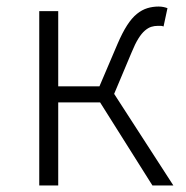

<svg xmlns="http://www.w3.org/2000/svg" viewBox="-20 -567 568 587"><path d="M510 0H446L286 -254H158V0H100V-533H158V-303H284L339 -432Q354 -467 368.5 -489.5Q383 -512 398.5 -524.5Q414 -537 430.5 -542Q447 -547 465 -547Q473 -547 480 -545.5Q487 -544 492 -542L480 -486Q475 -488 472 -488Q469 -488 463 -488Q452 -488 442.5 -485Q433 -482 423 -473.5Q413 -465 403 -449Q393 -433 382 -406L329 -280Z"/></svg>

Font: SpoqaHanSansJP-Light
Style: Regular
Weight: 300
Designer: [Source Han Sans]
Ryoko NISHIZUKA  (kana & ideographs); Paul D. Hunt (Latin, Greek & Cyrillic); Wenlong ZHANG  (bopomofo
Foundry: Spoqa (http://bi.spoqa.com)
Version: Version 1.002.20150607